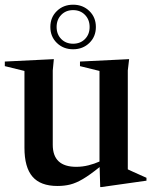

<svg xmlns="http://www.w3.org/2000/svg" viewBox="-22 -762 635 797"><path d="M197 -161Q197 -69.5 294.5 -69.5Q320.5 -69.5 345.2 -75.8Q370 -82 391 -91.5V-467.5L310 -487.5V-506.5L514 -516.5L508.5 -469.5V-59Q514.5 -56 529 -49.5Q543.5 -43 559.5 -35.8Q575.5 -28.5 586 -24V-12L398.5 14.5H394L391.5 -68.5Q350.5 -35.5 322 -18.8Q293.5 -2 269.2 4Q245 10 216.5 10Q146 10 112.8 -28.8Q79.5 -67.5 79.5 -148.5V-467.5L-2 -487.5V-506.5L201.5 -516.5L197 -469.5ZM281.5 -742.5Q322 -742.5 349 -716.2Q376 -690 376 -650Q376 -610 349 -583.8Q322 -557.5 281.5 -557.5Q241 -557.5 214 -583.8Q187 -610 187 -650Q187 -690 214 -716.2Q241 -742.5 281.5 -742.5ZM281.5 -580.5Q311.5 -580.5 330.8 -600Q350 -619.5 350 -650Q350 -680.5 330.8 -700.2Q311.5 -720 281.5 -720Q251.5 -720 232.2 -700.2Q213 -680.5 213 -650Q213 -619.5 232.2 -600Q251.5 -580.5 281.5 -580.5Z"/></svg>

Font: Newsreader Display Medium
Style: Regular
Weight: 500
Designer: Hugues Gentile
Foundry: Production Type
Version: Version 1.001